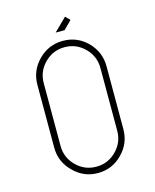

<svg xmlns="http://www.w3.org/2000/svg" viewBox="-116 -857 755 936"><g transform="rotate(-15 261.0 -389.0)"><path d="M385 -616Q436 -564 436 -492V-175Q436 -103 385 -52Q334 0 262 0Q190 0 139 -52Q87 -103 87 -175V-492Q87 -564 139 -616Q190 -667 262 -667Q334 -667 385 -616ZM405 -492Q405 -551 363 -593Q321 -635 262 -635Q203 -635 161 -593Q119 -551 119 -492V-175Q119 -116 161 -74Q203 -32 262 -32Q321 -32 363 -74Q405 -116 405 -175ZM284 -715H239L303 -778L325 -756Z"/></g></svg>

Font: Zector
Style: Regular
Weight: 400
Designer: GGBot
Version: 0.72